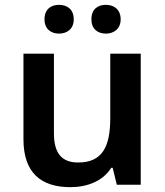

<svg xmlns="http://www.w3.org/2000/svg" viewBox="-20 -857 682 794"><path d="M164 -777C164 -737 191 -718 224 -718C257 -718 285 -737 285 -777C285 -819 257 -837 224 -837C191 -837 164 -819 164 -777ZM358 -777C358 -737 384 -718 418 -718C450 -718 479 -737 479 -777C479 -819 450 -837 418 -837C384 -837 358 -819 358 -777ZM562 -635H436V-370C436 -251 404 -185 303 -185C234 -185 203 -225 203 -306V-635H77V-281C77 -143 149 -83 271 -83C339 -83 405 -107 440 -163H446L463 -93H562Z"/></svg>

Font: Noto Sans Kannada UI SemiBold
Style: Regular
Weight: 600
Designer: Jelle Bosma - Monotype Design Team
Foundry: Monotype Imaging Inc.
Version: Version 2.005